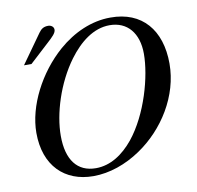

<svg xmlns="http://www.w3.org/2000/svg" viewBox="-78 -759 878 857"><g transform="rotate(-10 361.0 -330.0)"><path d="M58 -523H92L180 -604C203 -625 220 -641 220 -656C220 -671 206 -678 195 -678C174 -678 163 -670 152 -655ZM699 -418C699 -570 618 -667 474 -666C389 -666 306 -629 237 -569C133 -478 60 -338 60 -216C60 -67 148 18 278 18C352 18 427 -9 492 -53C611 -133 699 -272 699 -418ZM594 -481C594 -379 549 -214 465 -110C419 -54 362 -15 295 -15C211 -15 165 -75 165 -184C165 -284 206 -417 279 -516C328 -582 391 -633 465 -633C545 -633 594 -575 594 -481Z"/></g></svg>

Font: STIXGeneral
Style: Italic
Weight: 400
Italic angle: -16.33°
Designer: MicroPress Inc., with final additions and corrections provided by Coen Hoffman, Elsevier (retired)
Version: Version 1.1.0